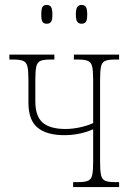

<svg xmlns="http://www.w3.org/2000/svg" viewBox="-20 -757 536 777"><path d="M310 -661Q299 -661 293 -668.5Q287 -676 287 -698Q287 -721 293 -729Q299 -737 310 -737Q322 -737 327.5 -729Q333 -721 333 -698Q333 -676 327.5 -668.5Q322 -661 310 -661ZM169 -661Q157 -661 152 -668.5Q147 -676 147 -698Q147 -721 152 -729Q157 -737 169 -737Q181 -737 186.5 -729Q192 -721 192 -698Q192 -676 186.5 -668.5Q181 -661 169 -661ZM276 0V-20H297Q323 -20 336 -25.5Q349 -31 353 -48Q357 -65 357 -102V-234Q333 -223 303 -216.5Q273 -210 240 -210Q169 -210 132 -240.5Q95 -271 95 -342V-434Q95 -471 91 -488Q87 -505 74 -510.5Q61 -516 35 -516H18V-536H200V-516H183Q156 -516 143.5 -510.5Q131 -505 127 -488Q123 -471 123 -434V-347Q123 -286 153 -260.5Q183 -235 245 -235Q272 -235 303 -241.5Q334 -248 357 -259V-434Q357 -471 353 -488Q349 -505 336 -510.5Q323 -516 297 -516H279V-536H462V-516H445Q418 -516 405.5 -510.5Q393 -505 389 -488Q385 -471 385 -434V-102Q385 -65 389 -48Q393 -31 405.5 -25.5Q418 -20 445 -20H462V0Z"/></svg>

Font: Noto Serif Condensed Thin
Style: Regular
Weight: 100
Width: 3
Designer: Monotype Design Team
Foundry: Monotype Imaging Inc.
Version: Version 2.013; ttfautohint (v1.8.4.7-5d5b)